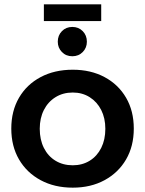

<svg xmlns="http://www.w3.org/2000/svg" viewBox="-20 -859 668 884"><path d="M315 -538Q398 -538 461.5 -504Q525 -470 560.5 -409Q596 -348 596 -267Q596 -186 560.5 -125Q525 -64 461.5 -29.5Q398 5 315 5Q231 5 167 -29.5Q103 -64 67.5 -125Q32 -186 32 -267Q32 -348 67.5 -409Q103 -470 167 -504Q231 -538 315 -538ZM315 -433Q270 -433 235.5 -411.5Q201 -390 182 -352.5Q163 -315 163 -266Q163 -216 182 -178Q201 -140 235.5 -119Q270 -98 315 -98Q359 -98 393 -119Q427 -140 446 -178Q465 -216 465 -266Q465 -315 446 -352.5Q427 -390 393 -411.5Q359 -433 315 -433ZM313 -735Q342 -735 361 -715.5Q380 -696 380 -667Q380 -639 361 -619.5Q342 -600 313 -600Q284 -600 265 -619.5Q246 -639 246 -667Q246 -696 265 -715.5Q284 -735 313 -735ZM182 -839H446V-762H182Z"/></svg>

Font: Alexandria Medium
Style: Regular
Weight: 500
Designer: Mohamed Gaber
Foundry: Kief Type Foundry
Version: Version 5.100